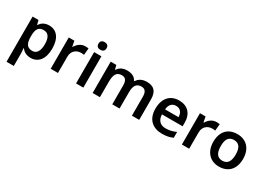

<svg xmlns="http://www.w3.org/2000/svg" viewBox="-12 -1694 3954 2878"><g transform="rotate(30 1965.0 -255.5)"><path d="M366 -552C284 -552 237 -515 207 -470H201L183 -542H81V240H207V20C207 -6 203 -38 199 -63H207C236 -25 283 10 363 10C490 10 577 -87 577 -272C577 -457 493 -552 366 -552ZM330 -450C411 -450 448 -386 448 -274C448 -162 411 -93 332 -93C236 -93 207 -157 207 -273V-289C209 -397 241 -450 330 -450Z M991 -552C917 -552 860 -505 828 -448H822L804 -542H707V0H833V-281C833 -386 906 -435 986 -435C1000 -435 1022 -433 1035 -430L1046 -547C1032 -550 1008 -552 991 -552Z M1209 -751C1170 -751 1139 -734 1139 -685C1139 -636 1170 -618 1209 -618C1247 -618 1279 -636 1279 -685C1279 -734 1247 -751 1209 -751ZM1272 -542H1146V0H1272Z M2054 -552C1988 -552 1923 -526 1889 -468H1879C1850 -526 1794 -552 1713 -552C1650 -552 1588 -527 1555 -471H1548L1530 -542H1433V0H1559V-265C1559 -384 1588 -450 1680 -450C1744 -450 1773 -409 1773 -329V0H1899V-282C1899 -391 1933 -450 2021 -450C2084 -450 2113 -409 2113 -329V0H2239V-353C2239 -493 2177 -552 2054 -552Z M2615 -552C2465 -552 2365 -452 2365 -267C2365 -82 2477 10 2636 10C2716 10 2768 -2 2822 -27V-128C2763 -101 2712 -87 2642 -87C2550 -87 2496 -144 2493 -242H2851V-306C2851 -461 2761 -552 2615 -552ZM2615 -459C2692 -459 2728 -405 2729 -330H2496C2503 -415 2547 -459 2615 -459Z M3262 -552C3188 -552 3131 -505 3099 -448H3093L3075 -542H2978V0H3104V-281C3104 -386 3177 -435 3257 -435C3271 -435 3293 -433 3306 -430L3317 -547C3303 -550 3279 -552 3262 -552Z M3881 -272C3881 -452 3774 -552 3624 -552C3464 -552 3365 -452 3365 -272C3365 -92 3473 10 3621 10C3781 10 3881 -92 3881 -272ZM3494 -272C3494 -387 3532 -450 3622 -450C3713 -450 3752 -387 3752 -272C3752 -157 3713 -92 3623 -92C3532 -92 3494 -157 3494 -272Z"/></g></svg>

Font: Noto Sans Arabic SemBd
Style: Regular
Weight: 600
Designer: Monotype Design Team, Nadine Chahine, Nizar Qandah and Khaled Hosny
Foundry: Monotype Imaging Inc.
Version: Version 2.012